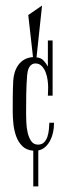

<svg xmlns="http://www.w3.org/2000/svg" viewBox="-20 -687 243 693"><path d="M111.8 -480Q128.4 -478.5 137.7 -468Q147 -457.5 152.8 -446.8V-541H169.9V-341.8H152.8Q152.8 -348.6 153.3 -356Q153.8 -363.3 153.8 -371.1Q153.8 -382.8 151.9 -397.7Q149.9 -412.6 144.8 -426Q139.6 -439.5 130.6 -448.7Q121.6 -458 107.9 -458Q100.1 -458 94.5 -454.1Q88.9 -450.2 85.4 -444.1Q82 -438 80.3 -430.7Q78.6 -423.3 78.1 -417Q75.2 -381.8 74.7 -346.7Q74.2 -311.5 74.2 -275.9Q74.2 -265.1 75 -246.3Q75.7 -227.5 79.6 -209.5Q83.5 -191.4 92.3 -178.2Q101.1 -165 117.2 -165Q131.3 -165 139.4 -173.6Q147.5 -182.1 151.4 -194.3Q155.3 -206.5 156.5 -220.2Q157.7 -233.9 158.2 -244.1H174.8V-238.8Q174.8 -224.1 171.4 -208.7Q168 -193.4 161.1 -179.9Q154.3 -166.5 143.6 -156.7Q132.8 -147 118.2 -144V-14.2H100.1V-143.1Q75.2 -145 60.5 -159.7Q45.9 -174.3 38.3 -195.3Q30.8 -216.3 28.3 -240.2Q25.9 -264.2 25.9 -284.2Q25.9 -312 26.1 -340.1Q26.4 -368.2 27.8 -396Q28.8 -412.1 33.4 -426.8Q38.1 -441.4 46.6 -453.1Q55.2 -464.8 68.1 -472.2Q81.1 -479.5 99.1 -481L82 -632.8L131.8 -667Z"/></svg>

Font: Bigelow Rules
Style: Regular
Weight: 400
Designer: Astigmatic (AOETI)
Foundry: Astigmatic (AOETI)
Version: Version 1.001